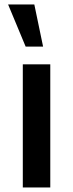

<svg xmlns="http://www.w3.org/2000/svg" viewBox="-20 -822 320 842"><path d="M169 -617.5H92.5L15.5 -802.5H130.5ZM200.5 0V-540H80V0Z"/></svg>

Font: Hauora
Style: Bold
Weight: 700
Designer: Wayne Shih
Foundry: WCYS
Version: Version 1.001;hotconv 1.0.109;makeotfexe 2.5.65596